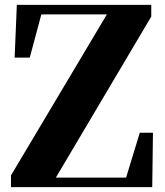

<svg xmlns="http://www.w3.org/2000/svg" viewBox="-20 -767 678 787"><path d="M25 0V-48L433 -733L423 -691V-708H267H118L157 -736L102 -531H40L49 -747H600V-699L193 -12L201 -68V-39H370H528L488 -10L553 -223H607L604 0Z"/></svg>

Font: Noto Serif KR ExtraLight Black
Style: Regular
Weight: 900
Version: Version 2.003-H1;hotconv 1.1.1;makeotfexe 2.6.0